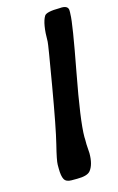

<svg xmlns="http://www.w3.org/2000/svg" viewBox="-114 -773 504 822"><g transform="rotate(-15 138.5 -362.0)"><path d="M57.1 -62.5V-79.6Q57.1 -97.7 74 -165.3Q90.8 -232.9 121.3 -410.6Q151.9 -588.4 151.9 -599.1Q151.9 -679.2 170.4 -709.5Q179.7 -724.6 238.8 -724.6L247.1 -725.1Q276.9 -725.1 276.9 -703.6V-694.8L276.4 -686.5Q276.4 -648.4 237.3 -441.9Q198.2 -235.4 198.2 -164.1L198.7 -151.4Q198.7 -141.6 198.7 -131.8L201.2 -91.8Q201.2 -42 181.6 -17.1Q168 0.5 122.1 0.5H96.7Q73.2 0.5 65.2 -14.2Q57.1 -28.8 57.1 -62.5Z"/></g></svg>

Font: Averia Sans Libre
Style: Bold Italic
Weight: 700
Italic angle: -6.90001°
Version: Version 1.002